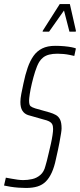

<svg xmlns="http://www.w3.org/2000/svg" viewBox="-38 -923 396 951"><path d="M91 8Q73 8 53 6.5Q33 5 14 2Q-5 -1 -18 -4L-9 -43Q3 -41 18.5 -38Q34 -35 49.5 -33Q65 -31 77 -31Q99 -31 121.5 -36Q144 -41 162 -56.5Q180 -72 187 -101Q190 -109 194 -126Q198 -143 203.5 -165.5Q209 -188 214 -210.5Q219 -233 222 -253Q225 -273 225 -284Q225 -300 220 -308.5Q215 -317 205 -322Q195 -327 178 -331L101 -353Q83 -359 73 -374.5Q63 -390 63 -418Q63 -435 67.5 -458Q72 -481 78 -509Q87 -553 99 -587.5Q111 -622 128 -646Q145 -670 171 -683Q197 -696 235 -696Q260 -696 281 -694Q302 -692 317 -689Q332 -686 338 -683L330 -646Q321 -648 307 -651Q293 -654 277.5 -655.5Q262 -657 247 -657Q223 -657 205.5 -652.5Q188 -648 176 -638.5Q164 -629 156 -616Q145 -597 136 -568.5Q127 -540 120 -510.5Q113 -481 109.5 -457.5Q106 -434 106 -425Q106 -403 113.5 -397Q121 -391 137 -386L208 -366Q225 -361 238.5 -353.5Q252 -346 259.5 -331Q267 -316 267 -287Q267 -279 264.5 -263Q262 -247 256.5 -217Q251 -187 239 -135Q231 -96 218.5 -68.5Q206 -41 189 -24Q172 -7 148 0.5Q124 8 91 8ZM173 -766 174 -771 258 -903H308L338 -771L337 -766H306L279 -871L205 -766Z"/></svg>

Font: Saira UltraCondensed ExtraLight
Style: Italic
Weight: 250
Width: 1
Italic angle: -12°
Designer: Hector Gatti with collaboration of the Omnibus-Type team
Foundry: Omnibus-Type
Version: Version 1.101